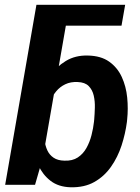

<svg xmlns="http://www.w3.org/2000/svg" viewBox="-20 -770 585 800"><path d="M501.5 -750 486.3 -663.1H173.8L189.5 -750ZM131.8 -750H269.5L158.7 -113.3L126 0H1.5ZM509.8 -272 508.8 -261.7Q502.4 -212.9 486.6 -164.1Q470.7 -115.2 442.6 -75.2Q414.6 -35.2 373 -11.7Q331.5 11.7 273.9 10.3Q223.6 8.8 190.9 -16.4Q158.2 -41.5 140.1 -80.8Q122.1 -120.1 115.7 -165.3Q109.4 -210.4 110.8 -252L113.3 -274.9Q121.1 -318.8 139.2 -365.7Q157.2 -412.6 185.8 -452.1Q214.4 -491.7 254.2 -515.9Q293.9 -540 345.7 -538.6Q400.4 -537.6 434.8 -513.2Q469.2 -488.8 487.3 -449.5Q505.4 -410.2 510 -363.5Q514.6 -316.9 509.8 -272ZM371.6 -262.7 372.6 -272.9Q374.5 -294.9 375.2 -321.3Q376 -347.7 370.6 -371.6Q365.2 -395.5 349.6 -411.4Q334 -427.2 303.7 -428.2Q274.4 -429.7 252 -418.9Q229.5 -408.2 213.9 -389.2Q198.2 -370.1 188.5 -345.9Q178.7 -321.8 174.3 -295.9L165 -231.4Q163.1 -208.5 165.8 -185.5Q168.5 -162.6 177.2 -143.6Q186 -124.5 203.4 -112.8Q220.7 -101.1 248 -100.6Q281.7 -99.1 304.2 -114Q326.7 -128.9 340.3 -153.6Q354 -178.2 361.3 -207Q368.7 -235.8 371.6 -262.7Z"/></svg>

Font: Roboto
Style: Bold Italic
Weight: 700
Italic angle: -12°
Designer: Christian Robertson
Foundry: Google
Version: Version 3.0